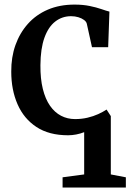

<svg xmlns="http://www.w3.org/2000/svg" viewBox="-20 -578 568 836"><path d="M252.5 238.5V194L346.5 181.5V-2.5Q330 4 312 7.5Q294 11 276.5 11Q193.5 11 138.8 -25Q84 -61 56.5 -123.8Q29 -186.5 29 -266Q28.5 -328.5 47.2 -381.5Q66 -434.5 101.5 -474.2Q137 -514 188.2 -536Q239.5 -558 304.5 -558Q341 -558 370.2 -552Q399.5 -546 421 -538.5Q442.5 -531 456.5 -527.5L451 -372.5H380.5L358 -474.5Q356 -483.5 346 -491Q336 -498.5 321.2 -503Q306.5 -507.5 289.5 -507.5Q250.5 -507.5 220.5 -484.2Q190.5 -461 173.5 -413.8Q156.5 -366.5 156 -294Q155.5 -235 166.5 -190.8Q177.5 -146.5 197.8 -117.5Q218 -88.5 245.8 -74Q273.5 -59.5 307 -59.5Q335.5 -59.5 361 -65.5Q386.5 -71.5 407.8 -81.2Q429 -91 444 -101L462.5 -72.5V181.5L528 194V238.5Z"/></svg>

Font: Merriweather 48pt SemiBold
Style: Regular
Weight: 600
Version: Version 2.100